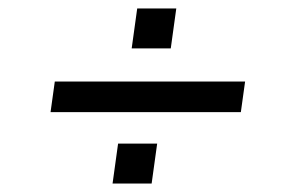

<svg xmlns="http://www.w3.org/2000/svg" viewBox="-20 -512 691 452"><path d="M290 -398H382L395 -492H303ZM245 -80H337L350 -174H258ZM99 -248H547L557 -320H109Z"/></svg>

Font: Ronzino Oblique
Style: Italic
Weight: 400
Italic angle: -8°
Designer: Nunzio Mazzaferro
Foundry: Collletttivo
Version: Version 1.000;Glyphs 3.3 (3337)